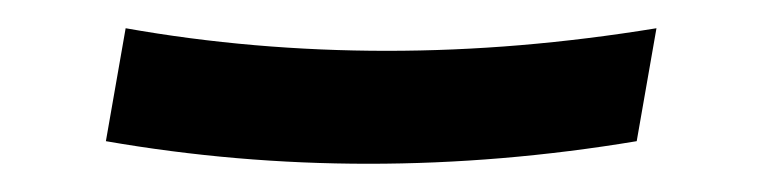

<svg xmlns="http://www.w3.org/2000/svg" viewBox="-20 -400 540 136"><path d="M241 -284Q194 -284 147.5 -288Q101 -292 55 -300L69 -380Q114 -372 160.5 -368Q207 -364 254 -364Q301 -364 348.5 -368Q396 -372 445 -380L431 -300Q383 -292 335.5 -288Q288 -284 241 -284Z"/></svg>

Font: Iosevka Medium
Style: Italic
Weight: 500
Italic angle: -9°
Monospace: yes
Designer: Belleve Invis
Foundry: Belleve Invis
Version: Version 32.5.0; ttfautohint (v1.8.4)